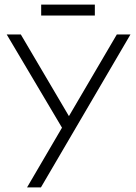

<svg xmlns="http://www.w3.org/2000/svg" viewBox="-20 -621 588 830"><path d="M97 189 248 -69 9 -472H70L278 -119L485 -472H544L157 189ZM158 -554V-601H390V-554Z"/></svg>

Font: Lil Grotesk Light
Style: Regular
Weight: 300
Designer: Bastien Sozeau
Foundry: NBR — Bastien Sozeau
Version: Version 3.003; ttfautohint (v1.8.4.7-5d5b);gftools[0.9.33]